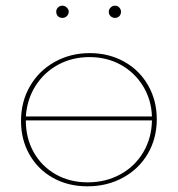

<svg xmlns="http://www.w3.org/2000/svg" viewBox="-20 -651 626 676"><path d="M178 -610Q178 -619 184.5 -625Q191 -631 200 -631Q208 -631 215 -624.5Q222 -618 222 -610Q222 -601 215.5 -594.5Q209 -588 200 -588Q190 -588 184 -594Q178 -600 178 -610ZM363 -610Q363 -618 369.5 -624.5Q376 -631 385 -631Q394 -631 400 -624.5Q406 -618 406 -610Q406 -600 400 -594Q394 -588 385 -588Q376 -588 369.5 -594Q363 -600 363 -610ZM532 -231Q532 -164 500.5 -110Q469 -56 413 -25.5Q357 5 288 5Q220 5 167 -24.5Q114 -54 84 -106.5Q54 -159 54 -225Q54 -293 85.5 -347.5Q117 -402 172.5 -433Q228 -464 296 -464Q363 -464 417 -434Q471 -404 501.5 -350.5Q532 -297 532 -231ZM71 -241H515Q513 -300 483.5 -348Q454 -396 405 -423Q356 -450 295 -450Q234 -450 184.5 -423Q135 -396 105 -348.5Q75 -301 71 -241ZM515 -227H71V-226Q71 -164 99 -114.5Q127 -65 176.5 -37Q226 -9 289 -9Q352 -9 403.5 -37Q455 -65 484.5 -115Q514 -165 515 -227Z"/></svg>

Font: Ysabeau SC Thin
Style: Regular
Weight: 200
Designer: Christian Thalmann (Catharsis Fonts)
Version: Version 0.003